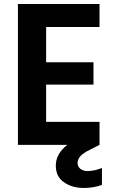

<svg xmlns="http://www.w3.org/2000/svg" viewBox="-20 -719 572 953"><path d="M415 130C415 130 415 130 415 130C400 130 388 126 379 119C370 112 365 102 365 90C365 90 365 90 365 90C365 78 370 67 379 56C388 46 404 35 427 24C427 24 474 0 474 0C474 0 474 -114 474 -114C474 -114 209 -114 209 -114C209 -114 209 -299 209 -299C209 -299 444 -299 444 -299C444 -299 444 -410 444 -410C444 -410 209 -410 209 -410C209 -410 209 -585 209 -585C209 -585 474 -585 474 -585C474 -585 474 -699 474 -699C474 -699 69 -699 69 -699C69 -699 69 0 69 0C69 0 314 0 314 0C314 0 314 0 314 0C276 30 257 64 257 103C257 103 257 103 257 103C257 140 271 168 298 186C325 205 358 214 397 214C397 214 397 214 397 214C428 214 457 209 486 199C486 199 486 115 486 115C486 115 486 115 486 115C460 125 436 130 415 130Z"/></svg>

Font: Girnar Poppins
Style: SemiBold
Weight: 500
Designer: Ninad Kale (Devanagari), Jonny Pinhorn (Latin)
Foundry: Indian Type Foundry
Version: ""